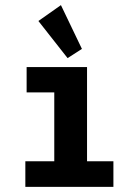

<svg xmlns="http://www.w3.org/2000/svg" viewBox="-20 -730 540 750"><path d="M79 0V-100H192V-369H84V-468H320V-100H423V0ZM244 -503 130 -648 218 -710 300 -539Z"/></svg>

Font: Inconsolata ExtraBold
Style: Regular
Weight: 800
Designer: Raph Levien, Cyreal, Brenton Simpson
Foundry: Raph Levien, Cyreal, Google
Version: Version 3.001